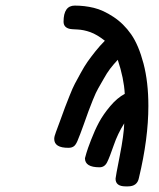

<svg xmlns="http://www.w3.org/2000/svg" viewBox="-20 -663 565 683"><path d="M172.9 -168.9Q172.9 -177.7 179.2 -193.8Q183.1 -203.6 195.1 -236.8Q207 -270 211.4 -281.5Q215.8 -293 227.3 -322Q238.8 -351.1 246.3 -365Q253.9 -378.9 266.8 -402.8Q279.8 -426.8 291.5 -443.4Q303.2 -460 319.1 -480Q335 -500 353 -518.1Q325.2 -540 301.5 -548.6Q277.8 -557.1 255.4 -558.1Q232.9 -559.1 229 -560.1Q206.1 -564.9 206.1 -585.9Q206.1 -643.1 246.1 -643.1Q281.2 -643.1 314.2 -635Q347.2 -627 383.5 -603Q419.9 -579.1 446.5 -541Q473.1 -502.9 490.5 -437Q507.8 -371.1 507.8 -286.1Q507.8 -169.9 474.1 -29.8Q468.3 0 435.1 0H426.8Q390.6 0 391.1 -27.8Q391.1 -32.7 406 -108.4Q420.9 -184.1 421.9 -224.1Q398.9 -188 384.5 -146Q370.1 -104 361.1 -85.9Q352.1 -67.9 334 -67.9Q282.2 -67.9 282.2 -100.1Q284.2 -106.9 287.6 -119.4Q291 -131.8 304 -165.5Q316.9 -199.2 332 -227.5Q347.2 -255.9 372.1 -285.4Q397 -314.9 423.8 -329.1Q420.9 -384.3 398.9 -450.2Q383.8 -434.1 371.8 -418.5Q359.9 -402.8 348.4 -381.8Q336.9 -360.8 329.3 -348.4Q321.8 -335.9 310.3 -307.4Q298.8 -278.8 294.9 -267.8Q291 -256.8 277.6 -219.5Q264.2 -182.1 258.8 -169.9Q252 -150.9 244.4 -144Q236.8 -137.2 224.1 -137.2Q172.9 -136.7 172.9 -168.9Z"/></svg>

Font: CMU Typewriter Text
Style: BoldItalic
Weight: 700
Italic angle: -14.04°
Version: Version 0.7.0